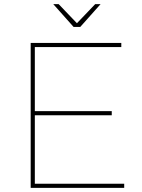

<svg xmlns="http://www.w3.org/2000/svg" viewBox="-20 -906 684 926"><path d="M367 -776H335L237 -886H263L351 -794L439 -886H465ZM148 -20H579V0H128V-699H565V-679H148V-370H519V-350H148Z"/></svg>

Font: Montserrat arm Thin
Style: Regular
Weight: 250
Designer: Julieta Ulanovsky
Foundry: Julieta Ulanovsky
Version: Version 6.000;PS 006.000;hotconv 1.0.88;makeotf.lib2.5.64775